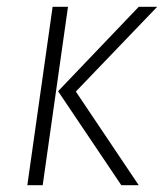

<svg xmlns="http://www.w3.org/2000/svg" viewBox="-20 -542 480 562"><path d="M179 -522 105 0H60L134 -522ZM440 -522 202 -274 386 0H335L150 -275L386 -522Z"/></svg>

Font: Fira Sans Condensed ExtraLight
Style: Italic
Weight: 275
Width: 3
Italic angle: -8°
Designer: Carrois Corporate & Edenspiekermann AG
Foundry: Carrois Corporate GbR & Edenspiekermann AG
Version: Version 4.203